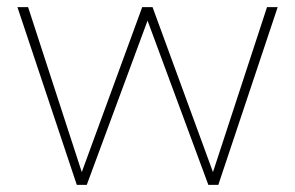

<svg xmlns="http://www.w3.org/2000/svg" viewBox="-20 -520 830 540"><path d="M731 -500H761L594 0H566L395 -462L224 0H196L29 -500H59L210 -36L380 -500H409L579 -36Z"/></svg>

Font: Work Sans ExtraLight
Style: Regular
Weight: 200
Designer: Wei Huang
Foundry: Wei Huang
Version: Version 2.010; ttfautohint (v1.8.3)